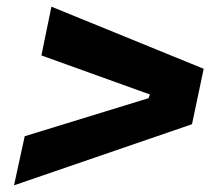

<svg xmlns="http://www.w3.org/2000/svg" viewBox="-20 -648 640 575"><path d="M22 -93 54 -240 425 -354 429 -365 104 -482 134 -628 590 -442 555 -276Z"/></svg>

Font: Mona Sans ExtraLight
Style: Bold Italic
Weight: 700
Italic angle: -11.6951°
Version: Version 2.000